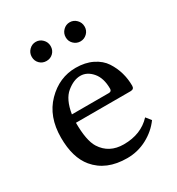

<svg xmlns="http://www.w3.org/2000/svg" viewBox="-155 -720 763 828"><g transform="rotate(-30 226.5 -306.0)"><path d="M112.5 -540.5Q99 -554 99 -574Q99 -594 113 -608Q127 -622 146 -622Q165 -622 179 -608Q193 -594 193 -574Q193 -554 179.5 -540.5Q166 -527 146 -527Q126 -527 112.5 -540.5ZM282 -540.5Q268 -554 268 -574Q268 -594 282 -608Q296 -622 315 -622Q334 -622 348 -608Q362 -594 362 -574Q362 -554 348 -540.5Q334 -527 315 -527Q296 -527 282 -540.5ZM125 -273H309Q323 -273 323 -287Q323 -340 297.5 -369.5Q272 -399 239 -399Q206 -399 171 -370.5Q136 -342 125 -273ZM392 -104 412 -79Q383 -39 337 -14.5Q291 10 238 10Q134 10 79 -56Q34 -110 34 -209Q34 -314 95.5 -376.5Q157 -439 239 -439Q286 -439 321.5 -421.5Q357 -404 375.5 -375.5Q394 -347 403 -315.5Q412 -284 412 -250Q412 -233 394 -233H122Q122 -144 146 -106Q182 -49 255 -49Q341 -49 392 -104Z"/></g></svg>

Font: Libertinus Sans
Style: Regular
Weight: 400
Designer: Philipp H. Poll
Foundry: Khaled Hosny
Version: Version 6.1